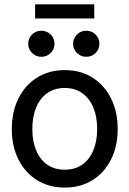

<svg xmlns="http://www.w3.org/2000/svg" viewBox="-20 -849 594 881"><path d="M276.9 11.7Q204.6 11.7 149.9 -22.5Q95.2 -56.6 64.7 -117.2Q34.2 -177.7 34.2 -256.8Q34.2 -336.4 64.7 -397.5Q95.2 -458.5 149.9 -492.9Q204.6 -527.3 276.9 -527.3Q350.1 -527.3 404.5 -492.9Q459 -458.5 489.5 -397.5Q520 -336.4 520 -256.8Q520 -177.7 489.5 -117.2Q459 -56.6 404.5 -22.5Q350.1 11.7 276.9 11.7ZM276.9 -70.3Q323.7 -70.3 356.9 -93.3Q390.1 -116.2 408 -158.4Q425.8 -200.7 425.8 -256.8Q425.8 -314 408 -356.2Q390.1 -398.4 356.9 -421.9Q323.7 -445.3 276.9 -445.3Q231 -445.3 197.5 -422.1Q164.1 -398.9 146.2 -356.4Q128.4 -314 128.4 -256.8Q128.4 -200.2 146.2 -158.2Q164.1 -116.2 197.3 -93.3Q230.5 -70.3 276.9 -70.3ZM376 -588.4Q350.6 -588.4 333 -606Q315.4 -623.5 315.4 -648.4Q315.4 -673.3 333.3 -690.7Q351.1 -708 376 -708Q400.9 -708 418.5 -690.7Q436 -673.3 436 -648.4Q436 -623 418.7 -605.7Q401.4 -588.4 376 -588.4ZM169.4 -588.4Q144.5 -588.4 127 -606Q109.4 -623.5 109.4 -648.4Q109.4 -673.3 127 -690.7Q144.5 -708 169.4 -708Q194.8 -708 212.4 -690.7Q230 -673.3 230 -648.4Q230 -623 212.4 -605.7Q194.8 -588.4 169.4 -588.4ZM412.6 -829.1V-764.2H141.1V-829.1Z"/></svg>

Font: Inter Cardless Display
Style: Regular
Weight: 400
Designer: Rasmus Andersson
Foundry: rsms
Version: Version 4.001;git-9221beed3